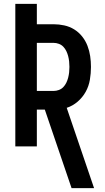

<svg xmlns="http://www.w3.org/2000/svg" viewBox="-20 -755 540 990"><path d="M349 215 211 -190H170V0H59V-735H170V-630H256Q284 -630 311.5 -624Q339 -618 362.5 -603.5Q386 -589 403.5 -567Q421 -545 431 -519Q441 -493 445 -465.5Q449 -438 449 -410Q449 -377 443.5 -344Q438 -311 422 -282Q406 -253 380.5 -231Q355 -209 324 -199L465 215ZM170 -286H256Q270 -286 283.5 -291Q297 -296 306.5 -306Q316 -316 322 -328.5Q328 -341 331.5 -354.5Q335 -368 336.5 -382Q338 -396 338 -410Q338 -424 336.5 -438Q335 -452 331.5 -465.5Q328 -479 322 -491.5Q316 -504 306.5 -514Q297 -524 283.5 -529Q270 -534 256 -534H170Z"/></svg>

Font: Iosevka
Style: Bold
Weight: 700
Monospace: yes
Designer: Belleve Invis
Foundry: Belleve Invis
Version: Version 32.5.0; ttfautohint (v1.8.4)